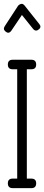

<svg xmlns="http://www.w3.org/2000/svg" viewBox="-26 -974 229 993"><path d="M39.6 -615.7H63V-50.3H39.6C22.9 -50.3 14.6 -42.2 14.6 -25.9C14.6 -9.3 22.9 -1 39.6 -1H136.2C152.8 -1 161.1 -9.3 161.1 -25.9C161.1 -42.2 152.8 -50.3 136.2 -50.3H112.8V-615.7H136.2C152.8 -615.7 161.1 -623.9 161.1 -640.1C161.1 -656.7 152.8 -665 136.2 -665H39.6C22.9 -665 14.6 -656.7 14.6 -640.1C14.6 -623.9 22.9 -615.7 39.6 -615.7ZM32.7 -815.4 87.4 -896.5 145 -824.7C149.9 -818.8 155.1 -815.9 160.6 -815.9C163.2 -815.9 165.9 -816.6 168.5 -817.9C171.1 -819.2 173.5 -820.8 175.8 -822.8C178.1 -824.7 179.9 -826.9 181.2 -829.3C182.5 -831.8 183.1 -834.1 183.1 -836.4C183.1 -840.3 181.2 -844.7 177.2 -849.6L99.6 -947.3C95.7 -951.8 91.3 -954.1 86.4 -954.1C80.6 -954.1 74.4 -951 67.9 -944.8C64.6 -939 41.5 -903.5 -1.5 -838.4C-4.4 -833.5 -5.9 -829.1 -5.9 -825.2C-5.9 -822.9 -5.1 -820.6 -3.7 -818.1C-2.2 -815.7 -0.3 -813.5 2 -811.5C4.2 -809.6 6.7 -807.9 9.3 -806.6C11.9 -805.3 14.3 -804.7 16.6 -804.7C19.5 -804.7 22.5 -805.7 25.4 -807.9C28.3 -810 30.8 -812.5 32.7 -815.4Z"/></svg>

Font: Nathan
Style: Regular
Weight: 400
Designer: Peter Wiegel
Foundry: Peter Wiegel
Version: Version 1.001 2009